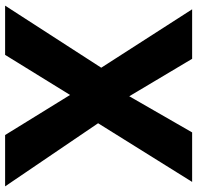

<svg xmlns="http://www.w3.org/2000/svg" viewBox="-30 -724 754 733"><g transform="rotate(90 346.5 -357.0)"><path d="M691 0H495L342 -248L189 0H1L238 -367L15 -714H204L347 -474L485 -714H674L450 -355Z"/></g></svg>

Font: Noto Sans Devanagari ExtraBold
Style: Regular
Weight: 800
Version: Version 2.003